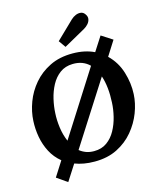

<svg xmlns="http://www.w3.org/2000/svg" viewBox="-149 -1068 1060 1275"><g transform="rotate(-15 380.5 -430.5)"><path d="M159 102 87 52 152 -50Q108 -86 82.5 -135Q57 -184 47 -239.5Q37 -295 40 -350Q43 -413 67 -477.5Q91 -542 137 -596Q183 -650 250 -683Q317 -716 406 -716Q450 -716 487 -708Q524 -700 555 -685L618 -783L694 -734L630 -633Q687 -578 710.5 -501Q734 -424 730 -350Q727 -288 702.5 -224Q678 -160 632.5 -105.5Q587 -51 520.5 -17.5Q454 16 365 16Q325 16 291.5 10Q258 4 229 -7ZM225 -165 505 -605Q483 -627 454 -638Q425 -649 389 -648Q338 -647 301.5 -620Q265 -593 242 -550Q219 -507 207.5 -457.5Q196 -408 194 -362Q191 -316 198 -263.5Q205 -211 225 -165ZM379 -52Q431 -52 467.5 -78.5Q504 -105 527 -147Q550 -189 562 -238Q574 -287 576 -333Q579 -386 574 -433Q569 -480 556 -518L280 -86Q300 -70 324 -61Q348 -52 379 -52ZM374 -770 340 -818 462 -936Q477 -950 495 -957.5Q513 -965 530.5 -962.5Q548 -960 559 -943Q571 -926 568 -909Q565 -892 553 -878Q541 -864 524 -854Z"/></g></svg>

Font: Lora Italic
Style: Italic
Weight: 400
Italic angle: -3°
Designer: Olga Karpushina, Alexei Vanyashin (Cyrillic)
Foundry: Cyreal
Version: Version 2.210; ttfautohint (v1.8.1.43-b0c9)